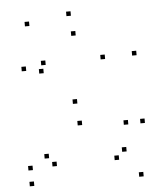

<svg xmlns="http://www.w3.org/2000/svg" viewBox="-54 -799 727 856"><g transform="rotate(-5 310.0 -371.0)"><path d="M554.3 10V-10H534.3V10ZM580.6 -226.7V-246.7H560.6V-226.7ZM506.2 -226.7V-246.7H486.2V-226.7ZM451.8 -73.3V-93.3H431.8V-73.3ZM488.3 -107.4V-127.4H468.3V-107.4ZM141.4 -107.4V-127.4H121.4V-107.4ZM173.2 -69.4V-89.4H153.2V-69.4ZM301.1 -241.8V-261.8H281.1V-241.8ZM569.9 -530.9V-550.9H549.9V-530.9ZM293.5 -731.6V-751.6H273.5V-731.6ZM105.2 -702.2V-722.2H85.2V-702.2ZM73.6 -503.9V-523.9H53.6V-503.9ZM150.4 -487V-507H130.4V-487ZM162.4 -523V-543H142.4V-523ZM307.1 -642.2V-662.2H287.1V-642.2ZM428.6 -526.2V-546.2H408.6V-526.2ZM288.1 -339.3V-359.3H268.1V-339.3ZM64.8 -60.8V-80.8H44.8V-60.8ZM64.8 10V-10H44.8V10Z"/></g></svg>

Font: Monaspace Xenon Dots Var
Style: Regular
Weight: 400
Designer: Riley Cran and the Lettermatic Team
Version: Version 1.100 (Monaspace Xenon Dots)